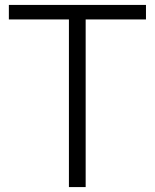

<svg xmlns="http://www.w3.org/2000/svg" viewBox="-20 -760 629 780"><path d="M260 -681H16V-740H573V-681H328V0H260Z"/></svg>

Font: EncodeSans
Style: Light
Weight: 300
Designer: Pablo Impallari, Andres Torresi
Foundry: Pablo Impallari, Andres Torresi
Version: Version 1.000; ttfautohint (v1.4.1)